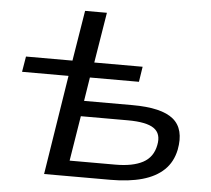

<svg xmlns="http://www.w3.org/2000/svg" viewBox="-51 -760 894 815"><g transform="rotate(5 396.0 -352.5)"><path d="M166 0 233 -424H35L46 -490H244L279 -705H372L337 -490H543L533 -425H324L308 -324H514Q639 -324 689 -282.5Q739 -241 722 -152Q711 -99 676 -65.5Q641 -32 584 -16Q527 0 449 0ZM269 -66H464Q538 -66 581 -89Q624 -112 634 -164Q644 -213 612 -235.5Q580 -258 500 -258H300Z"/></g></svg>

Font: Nunito Sans 10pt Expanded
Style: Italic
Weight: 400
Width: 7
Italic angle: -9°
Designer: Vernon Adams
Foundry: Vernon Adams
Version: Version 3.101;gftools[0.9.27]